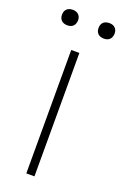

<svg xmlns="http://www.w3.org/2000/svg" viewBox="-150 -689 472 731"><g transform="rotate(20 86.5 -323.0)"><path d="M59 -500V0H92V-500ZM-20 -614C-20 -596 -9 -583 13 -583C34 -583 44 -596 45 -614V-615C45 -634 32 -646 13 -646C-9 -646 -20 -633 -20 -615ZM128 -614C128 -596 139 -583 161 -583C182 -583 192 -596 193 -614V-615C193 -634 181 -646 161 -646C139 -646 128 -633 128 -615Z"/></g></svg>

Font: LT Wave Text Thin
Style: Regular
Weight: 100
Designer: Daniel Lyons
Version: Version 2.5 (Glyphs App)